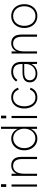

<svg xmlns="http://www.w3.org/2000/svg" viewBox="1466 -2202 743 3714"><g transform="rotate(-90 1837.0 -345.5)"><path d="M84 -493H125V0H84ZM78 -697H130V-596H78Z M292 -493H333V-393Q354 -444 395 -471.5Q436 -499 492 -499Q572 -499 615.5 -450.5Q659 -402 659 -302V0H617V-289Q617 -463 484 -463Q415 -463 374 -409Q333 -355 333 -243V0H292Z M786 -247Q786 -320 816 -377.5Q846 -435 897.5 -467Q949 -499 1012 -499Q1077 -499 1126.5 -464.5Q1176 -430 1201 -372V-697H1242V0H1201V-120Q1175 -62 1125.5 -28Q1076 6 1012 6Q948 6 896 -27Q844 -60 815 -118Q786 -176 786 -247ZM1204 -247Q1204 -308 1180 -356.5Q1156 -405 1113.5 -433Q1071 -461 1018 -461Q964 -461 920.5 -433Q877 -405 852.5 -356.5Q828 -308 828 -247Q828 -186 852.5 -137.5Q877 -89 920.5 -61Q964 -33 1018 -33Q1071 -33 1113.5 -61Q1156 -89 1180 -137.5Q1204 -186 1204 -247Z M1410 -493H1451V0H1410ZM1404 -697H1456V-596H1404Z M1595 -247Q1595 -319 1621.5 -376.5Q1648 -434 1696.5 -466.5Q1745 -499 1810 -499Q1876 -499 1924.5 -466Q1973 -433 1997 -369L1959 -354Q1941 -407 1902.5 -435Q1864 -463 1810 -463Q1754 -463 1715 -433.5Q1676 -404 1656.5 -355Q1637 -306 1637 -247Q1637 -155 1681.5 -93Q1726 -31 1810 -31Q1864 -31 1902.5 -59Q1941 -87 1959 -139L1997 -124Q1974 -61 1925.5 -27.5Q1877 6 1810 6Q1745 6 1696.5 -26.5Q1648 -59 1621.5 -117Q1595 -175 1595 -247Z M2455 -109Q2430 -55 2381 -24.5Q2332 6 2272 6Q2192 6 2146 -33.5Q2100 -73 2100 -140Q2100 -212 2152 -248Q2202 -281 2293 -281H2455V-306Q2455 -383 2417 -423Q2379 -463 2305 -463Q2256 -463 2217.5 -443.5Q2179 -424 2146 -380L2116 -405Q2153 -454 2199.5 -476.5Q2246 -499 2307 -499Q2399 -499 2448 -449.5Q2497 -400 2497 -306V0H2457ZM2276 -28Q2325 -28 2366 -52.5Q2407 -77 2431 -119.5Q2455 -162 2455 -214V-248H2299Q2218 -248 2179 -221Q2141 -193 2141 -139Q2141 -88 2177 -58Q2213 -28 2276 -28Z M2658 -493H2699V-393Q2720 -444 2761 -471.5Q2802 -499 2858 -499Q2938 -499 2981.5 -450.5Q3025 -402 3025 -302V0H2983V-289Q2983 -463 2850 -463Q2781 -463 2740 -409Q2699 -355 2699 -243V0H2658Z M3152 -247Q3152 -320 3181.5 -377.5Q3211 -435 3263.5 -467Q3316 -499 3383 -499Q3450 -499 3502.5 -467Q3555 -435 3584 -377.5Q3613 -320 3613 -247Q3613 -173 3583.5 -115.5Q3554 -58 3502 -26Q3450 6 3383 6Q3316 6 3263.5 -26Q3211 -58 3181.5 -115.5Q3152 -173 3152 -247ZM3572 -247Q3572 -311 3548.5 -359.5Q3525 -408 3482 -435Q3439 -462 3383 -462Q3327 -462 3284 -435Q3241 -408 3217.5 -359Q3194 -310 3194 -247Q3194 -184 3217.5 -134.5Q3241 -85 3284 -58Q3327 -31 3383 -31Q3439 -31 3482 -58Q3525 -85 3548.5 -134.5Q3572 -184 3572 -247Z"/></g></svg>

Font: Hanken Grotesk ExtraLight
Style: Regular
Weight: 200
Designer: Alfredo Marco Pradil
Foundry: Hanken Design Co.
Version: Version 3.014